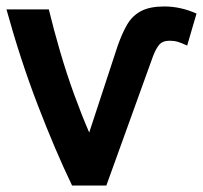

<svg xmlns="http://www.w3.org/2000/svg" viewBox="-20 -562 628 594"><path d="M256 -152Q233 -205 209.5 -269.5Q186 -334 166 -402.5Q146 -471 131 -533H0Q43 -377 97 -236.5Q151 -96 203 12H309L453 -387Q462 -411 472.5 -423.5Q483 -436 505 -436Q519 -436 530.5 -432.5Q542 -429 559 -421L588 -520Q539 -542 488 -542Q444 -542 417 -528Q390 -514 374 -487Q358 -460 344 -420Z"/></svg>

Font: Repo DemiBold
Style: Regular
Weight: 600
Designer: Stefan Peev
Foundry: Context Ltd
Version: Version 1.502